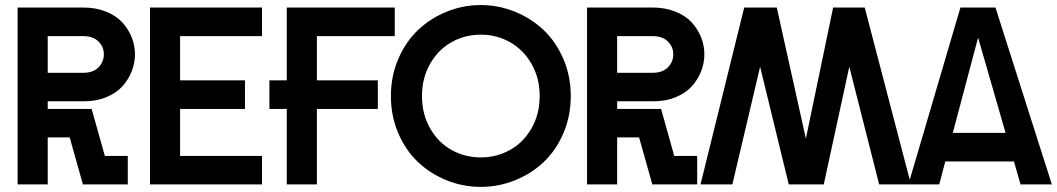

<svg xmlns="http://www.w3.org/2000/svg" viewBox="-20 -730 4184 760"><path d="M49.8 0V-700.2H309.1Q358.9 -700.2 398.9 -684.3Q439 -668.5 463.4 -642.1Q487.8 -615.7 501 -583Q514.2 -550.3 514.2 -515.1Q514.2 -480 501.2 -447.3Q488.3 -414.6 464.1 -387.9Q439.9 -361.3 400.6 -345.2Q361.3 -329.1 313 -329.1H168.9V-298.8H342.8L395 -112.8H485.8V0H307.1V-3.9L255.9 -186H168.9V0ZM168.9 -441.9H310.1Q348.6 -441.9 369.9 -463.4Q391.1 -484.9 391.1 -515.1Q391.1 -544.4 369.9 -565.7Q348.6 -586.9 310.1 -586.9H168.9Z M573.7 0V-700.2H1017.1V-586.9H692.9V-412.1H949.7V-298.8H692.9V-112.8H1017.1V0Z M1115.2 0V-298.8H1046.4V-412.1H1115.2V-700.2H1542.5V-586.9H1234.4V-412.1H1475.6V-298.8H1234.4V0Z M1883.3 9.8Q1813 9.8 1748.5 -16.1Q1684.1 -42 1635 -88.1Q1585.9 -134.3 1556.6 -202.4Q1527.3 -270.5 1527.3 -350.1Q1527.3 -428.7 1556.6 -496.8Q1585.9 -564.9 1634.8 -611.3Q1683.6 -657.7 1748.3 -683.8Q1813 -710 1883.3 -710Q1953.1 -710 2017.8 -683.8Q2082.5 -657.7 2131.6 -611.3Q2180.7 -564.9 2210 -496.8Q2239.3 -428.7 2239.3 -350.1Q2239.3 -270.5 2210 -202.4Q2180.7 -134.3 2131.6 -88.1Q2082.5 -42 2017.8 -16.1Q1953.1 9.8 1883.3 9.8ZM1650.4 -350.1Q1650.4 -277.3 1682.9 -221.2Q1715.3 -165 1768.1 -136Q1820.8 -106.9 1883.3 -106.9Q1945.3 -106.9 1998 -136Q2050.8 -165 2083.5 -221.2Q2116.2 -277.3 2116.2 -350.1Q2116.2 -421.9 2083.5 -478Q2050.8 -534.2 1998 -563.5Q1945.3 -592.8 1883.3 -592.8Q1820.8 -592.8 1768.1 -563.5Q1715.3 -534.2 1682.9 -478Q1650.4 -421.9 1650.4 -350.1Z M2303.7 0V-700.2H2563Q2612.8 -700.2 2652.8 -684.3Q2692.9 -668.5 2717.3 -642.1Q2741.7 -615.7 2754.9 -583Q2768.1 -550.3 2768.1 -515.1Q2768.1 -480 2755.1 -447.3Q2742.2 -414.6 2718 -387.9Q2693.8 -361.3 2654.5 -345.2Q2615.2 -329.1 2566.9 -329.1H2422.9V-298.8H2596.7L2648.9 -112.8H2739.7V0H2561V-3.9L2509.8 -186H2422.9V0ZM2422.9 -441.9H2564Q2602.5 -441.9 2623.8 -463.4Q2645 -484.9 2645 -515.1Q2645 -544.4 2623.8 -565.7Q2602.5 -586.9 2564 -586.9H2422.9Z M2752.9 0 2925.8 -700.2H3054.7L3169.9 -181.2L3277.8 -700.2H3402.8L3585.9 0H3460L3341.8 -465.8L3240.7 0H3102.1L2988.8 -465.8L2878.9 0Z M3575.7 0 3781.7 -700.2H3920.4L4143.6 0H4019.5L3993.7 -90.8H3721.7L3697.8 0ZM3751.5 -204.1H3960.4L3851.6 -581.1Z"/></svg>

Font: Cakra Normal
Style: Regular
Weight: 400
Designer: Lucia Kollert, Vojtech Kollert
Foundry: OoM Type
Version: Version 1.000;Glyphs 3.1.1 (3148)